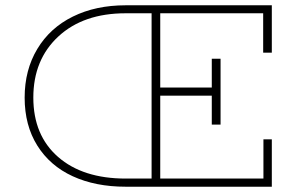

<svg xmlns="http://www.w3.org/2000/svg" viewBox="-20 -706 1134 726"><path d="M1007.8 -506.8H975.1V-655.8H585.9V-375H780.8V-483.9H814V-234.9H780.8V-344.2H585.9V-30.8H976.1V-179.2H1007.8V0H455.1Q340.8 0 254.9 -39.6Q168.9 -79.1 121.1 -155.5Q73.2 -231.9 73.2 -336.9Q73.2 -441.4 121.1 -521Q168.9 -600.6 255.4 -643.3Q341.8 -686 455.1 -686H1007.8ZM553.2 -30.8V-655.8H455.1Q295.4 -655.8 200.7 -568.1Q106 -480.5 106 -336.9Q106 -194.3 199.7 -112.5Q293.5 -30.8 455.1 -30.8Z"/></svg>

Font: BioRhyme ExtraLight
Style: Regular
Weight: 275
Designer: Aoife Mooney
Foundry: Aoife Mooney Type
Version: Version 1.500;PS 001.500;hotconv 1.0.88;makeotf.lib2.5.64775